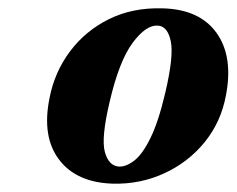

<svg xmlns="http://www.w3.org/2000/svg" viewBox="-20 -735 568 461"><path d="M369.5 -715Q459 -713 499.8 -656.2Q540.5 -599.5 522.5 -506Q510.5 -441.5 471 -393.2Q431.5 -345 374.2 -318.8Q317 -292.5 251.5 -294Q163.5 -296.5 121.8 -351.8Q80 -407 99 -500Q111 -562 148 -611.5Q185 -661 241.5 -689Q298 -717 369.5 -715ZM266 -335Q283 -334.5 302.5 -349.5Q322 -364.5 341.2 -403.5Q360.5 -442.5 377 -513Q397.5 -600.5 390 -636.2Q382.5 -672 359 -673.5Q330.5 -675.5 298.2 -631.8Q266 -588 243.5 -491.5Q222.5 -403.5 231.8 -370Q241 -336.5 266 -335Z"/></svg>

Font: Fraunces 144pt Soft
Style: Bold Italic
Weight: 700
Italic angle: -16°
Version: Version 1.000;[b76b70a41]